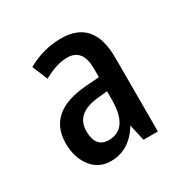

<svg xmlns="http://www.w3.org/2000/svg" viewBox="-93 -800 480 497"><g transform="rotate(-30 147.5 -552.0)"><path d="M185 -544V-519Q185 -432 126 -432Q87 -432 87 -481Q87 -534 156 -541ZM150 -722Q97 -722 49 -695L68 -649Q107 -671 139 -671Q185 -671 185 -612V-586L145 -583Q25 -574 25 -480Q25 -438 46.5 -410Q68 -382 104 -382Q160 -382 193 -437L204 -388H247V-609Q247 -722 150 -722Z"/></g></svg>

Font: Noto Sans Display Condensed
Style: Regular
Weight: 400
Width: 3
Designer: Monotype Design Team
Foundry: Monotype Imaging Inc.
Version: Version 1.900